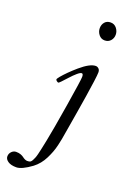

<svg xmlns="http://www.w3.org/2000/svg" viewBox="-238 -690 701 1010"><g transform="rotate(20 112.5 -185.0)"><path d="M91.3 -280.5Q51.5 -236.1 47.5 -236.1Q43.5 -236.1 37.7 -240.6Q32 -245.1 32 -249Q32 -252.9 44.1 -267.6Q56.2 -282.2 75.9 -301.9Q95.7 -321.5 117.9 -340.6Q170.9 -386 202.9 -386Q212.2 -386 219.6 -379Q227.1 -372.1 227.1 -358.8Q227.1 -345.5 221.9 -306.8Q216.8 -268.1 208.9 -218.4Q200.9 -168.7 193.7 -124.6Q186.5 -80.6 179.6 -40.5Q172.6 -0.5 170.9 10.7Q169.2 22 166.5 36.5Q163.8 51 158.6 73.4Q153.3 95.7 146.2 114.1Q139.2 132.6 129.4 152.3Q109.1 193.1 75 219Q21.7 258.1 -8.7 258.1Q-39.1 258.1 -55.5 246.7Q-72 235.4 -72 219.8Q-72 204.3 -61.2 193.1Q-50.3 181.9 -35.8 181.9Q-21.2 181.9 -10.7 185.8Q-0.2 189.7 5.9 194.3Q22 207 34.4 207Q46.9 207 51.9 203.5Q56.9 200 61.2 192.1Q65.4 184.3 68.8 176Q72.3 167.7 75.7 154.1Q80.6 135.3 93.6 71.7Q106.7 8.1 130.9 -141Q155 -290 155 -307.5Q155 -325 146.6 -325Q138.2 -325 122.2 -311Q106.2 -297.1 91.3 -280.5ZM200 -528.1Q179.7 -528.1 166.9 -544.3Q154.1 -560.5 154.1 -580.3Q154.1 -600.1 165.8 -614Q177.5 -627.9 198.5 -627.9Q219.5 -627.9 232.3 -611.7Q245.1 -595.5 245.1 -575.9Q245.1 -556.4 232.7 -542.2Q220.2 -528.1 200 -528.1Z"/></g></svg>

Font: Fanwood Text
Style: Italic
Weight: 400
Italic angle: -9°
Version: Version 1.101